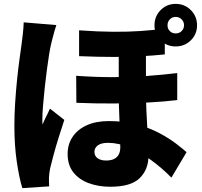

<svg xmlns="http://www.w3.org/2000/svg" viewBox="-20 -896 1040 988"><path d="M731 -673Q731 -635 731 -592.5Q731 -550 731 -509.5Q731 -469 731 -436Q731 -381 733 -334.5Q735 -288 737.5 -247Q740 -206 742 -168Q744 -130 744 -94Q744 -24 699 20.5Q654 65 547 65Q488 65 438 47Q388 29 358 -8.5Q328 -46 328 -104Q328 -153 353 -191Q378 -229 425.5 -251Q473 -273 541 -273Q621 -273 686.5 -255Q752 -237 802 -210Q852 -183 886.5 -156.5Q921 -130 940 -113L862 18Q814 -31 758.5 -71.5Q703 -112 646.5 -136.5Q590 -161 536 -161Q501 -161 483.5 -148Q466 -135 466 -115Q466 -93 482.5 -81.5Q499 -70 526 -70Q551 -70 567 -78Q583 -86 591 -101Q599 -116 599 -138Q599 -162 598 -196Q597 -230 595 -270Q593 -310 592 -351.5Q591 -393 591 -432Q591 -476 591 -524Q591 -572 591 -612Q591 -652 591 -673ZM372 -506Q469 -499 560 -499Q651 -499 734.5 -505Q818 -511 892 -520V-381Q826 -373 742 -368.5Q658 -364 564.5 -363.5Q471 -363 373 -367ZM387 -740Q485 -733 562.5 -732.5Q640 -732 705 -736.5Q770 -741 828 -749V-616Q770 -610 705.5 -606.5Q641 -603 563.5 -603Q486 -603 387 -607ZM270 -767Q266 -756 260 -735Q254 -714 249 -694Q244 -674 242 -665Q238 -649 232.5 -614.5Q227 -580 221 -535Q215 -490 210 -442.5Q205 -395 201.5 -353Q198 -311 198 -283Q198 -281 198 -270Q198 -259 199 -256Q205 -271 211.5 -284Q218 -297 224.5 -310Q231 -323 237 -337L311 -279Q296 -234 281.5 -187.5Q267 -141 256 -100Q245 -59 238 -30Q236 -20 234 -5.5Q232 9 232 17Q232 25 232 37.5Q232 50 233 63L95 72Q79 21 66.5 -63Q54 -147 54 -249Q54 -306 58 -368Q62 -430 68 -488Q74 -546 80.5 -593Q87 -640 91 -668Q94 -690 97.5 -721.5Q101 -753 102 -781ZM842 -766Q842 -748 854 -736Q866 -724 884 -724Q902 -724 914.5 -736Q927 -748 927 -766Q927 -784 914.5 -796.5Q902 -809 884 -809Q866 -809 854 -796.5Q842 -784 842 -766ZM775 -766Q775 -812 806.5 -844Q838 -876 884 -876Q930 -876 962 -844Q994 -812 994 -766Q994 -720 962 -688.5Q930 -657 884 -657Q838 -657 806.5 -688.5Q775 -720 775 -766Z"/></svg>

Font: Noto Sans SC Black
Style: Regular
Weight: 900
Designer: Ryoko NISHIZUKA  (kana, bopomofo & ideographs); Paul D. Hunt (Latin, Greek & Cyrillic); Sandoll Communications , Soo-you
Foundry: Adobe
Version: Version 2.004-H2;hotconv 1.0.118;makeotfexe 2.5.65603